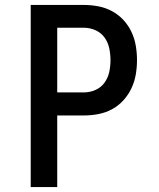

<svg xmlns="http://www.w3.org/2000/svg" viewBox="-20 -755 640 775"><path d="M104 0V-735H319Q348 -735 377 -729.5Q406 -724 432 -710Q458 -696 478 -674.5Q498 -653 510.5 -626.5Q523 -600 528 -571Q533 -542 533 -512Q533 -483 528 -454Q523 -425 510.5 -398.5Q498 -372 478 -350Q458 -328 432 -314Q406 -300 377 -294.5Q348 -289 319 -289H211V0ZM319 -382Q343 -382 365.5 -392Q388 -402 402 -421.5Q416 -441 421 -464.5Q426 -488 426 -512Q426 -536 421 -560Q416 -584 402 -603.5Q388 -623 365.5 -633Q343 -643 319 -643H211V-382Z"/></svg>

Font: Iosevka Custom SmBdEx
Style: Regular
Weight: 600
Width: 7
Monospace: yes
Designer: Belleve Invis
Foundry: Belleve Invis
Version: Version 11.2.4; ttfautohint (v1.8.4)